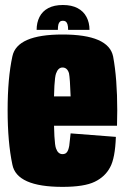

<svg xmlns="http://www.w3.org/2000/svg" viewBox="-20 -743 502 768"><path d="M230 4.5V-126.5Q212 -126.5 204 -149.5Q195.5 -171.5 195.5 -301Q195.5 -424.5 204 -448.5Q212.5 -473 230 -473Q249 -473 256 -450Q260 -430.5 262.5 -357.5H180V-240H448Q449 -269 449 -301Q449 -428.5 432.5 -517Q414.5 -605 230 -605Q47.5 -605 29.5 -517.5Q10.5 -430 10.5 -302Q10.5 -174 29.5 -84.5Q47 4.5 230 4.5ZM230 -126.5V4.5Q317 4.5 359 -16Q400.5 -36 420.5 -74Q440.5 -110.5 443.5 -195.5L262.5 -209.5Q259.5 -180.5 257 -160Q253.5 -140.5 247 -133.5Q241.5 -126.5 230 -126.5ZM231.5 -723Q196.5 -723 173 -710.5Q149.5 -698 138 -675.2Q126.5 -652.5 126.5 -623.5H211.5Q211.5 -637 213.5 -644.8Q215.5 -652.5 219.8 -656.2Q224 -660 231.5 -660Q238.5 -660 243 -656.8Q247.5 -653.5 250 -645.5Q252.5 -637.5 252.5 -623.5H338Q338 -652.5 326 -675.2Q314 -698 290.2 -710.5Q266.5 -723 231.5 -723Z"/></svg>

Font: Anybody ExtraCondensed Black
Style: Regular
Weight: 900
Width: 2
Version: Version 1.113;gftools[0.9.25]